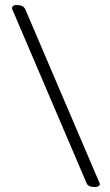

<svg xmlns="http://www.w3.org/2000/svg" viewBox="-20 -685 439 767"><path d="M378 47 81 -648C74 -663 59 -665 42 -665C35 -665 28 -659 28 -652C28 -651 29 -649 29 -648L326 47C332 61 347 62 362 62C370 62 379 57 379 50C379 49 378 48 378 47Z"/></svg>

Font: EB Garamond 12
Style: Regular
Weight: 400
Version: Version 0.016+